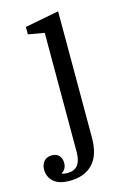

<svg xmlns="http://www.w3.org/2000/svg" viewBox="-154 -584 571 852"><g transform="rotate(-15 131.0 -158.0)"><path d="M58 212Q8 212 -16 190Q-40 168 -40 134Q-40 112 -27 97Q-14 82 9 82Q31 82 42.5 95Q54 108 54 129Q54 143 47.5 154.5Q41 166 32 169V172Q41 176 58 176Q120 176 120 96V-451L46 -464V-498L202 -528V52Q202 133 164 172.5Q126 212 58 212Z"/></g></svg>

Font: IBM Plex Serif
Style: Regular
Weight: 400
Designer: Mike Abbink, Paul van der Laan, Pieter van Rosmalen
Foundry: Bold Monday
Version: Version 3.001